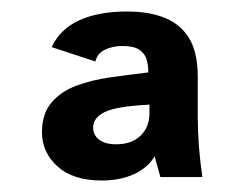

<svg xmlns="http://www.w3.org/2000/svg" viewBox="-20 -708 425 334"><path d="M157 -394Q107 -394 80 -418.5Q53 -443 53 -478Q53 -510 69.5 -529.5Q86 -549 113 -559Q140 -569 172.5 -573.5Q205 -578 238 -582Q238 -596 234.5 -606Q231 -616 221.5 -622Q212 -628 193 -628Q176 -628 162.5 -621.5Q149 -615 146 -601L70 -626Q84 -657 117.5 -672.5Q151 -688 201 -688Q239 -688 266.5 -677Q294 -666 309 -641.5Q324 -617 324 -574V-504Q324 -480 326 -454Q328 -428 332 -400H259L249 -436Q237 -416 213 -405Q189 -394 157 -394ZM182 -457Q209 -457 224.5 -472Q240 -487 240 -511V-526Q182 -523 162 -513Q142 -503 142 -486Q142 -473 152.5 -465Q163 -457 182 -457Z"/></svg>

Font: Atkinson Hyperlegible Next SemiBold
Style: Regular
Weight: 600
Designer: Elliott Scott, Megan Eiswerth, Linus Boman, Theodore Petrosky, Letters from Sweden
Foundry: Applied Design Works, Letters from Sweden
Version: Version 2.001